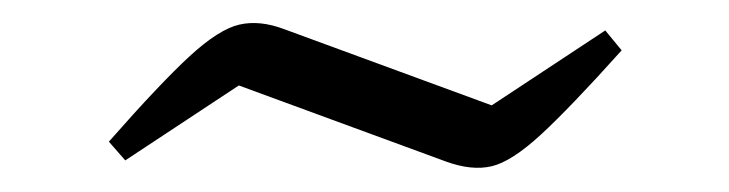

<svg xmlns="http://www.w3.org/2000/svg" viewBox="-20 -364 623 164"><path d="M87 -227 73 -243Q117 -293 142 -316Q167 -339 184.5 -343Q202 -347 223 -339L400 -274L497 -338L511 -321Q467 -272 442 -249Q417 -226 400 -222Q383 -218 361 -226L184 -291Z"/></svg>

Font: Piazzolla 24pt
Style: Regular
Weight: 400
Designer: Juan Pablo del Peral
Foundry: Huerta Tipografica
Version: Version 2.005